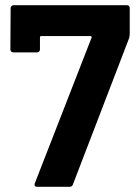

<svg xmlns="http://www.w3.org/2000/svg" viewBox="-20 -720 535 740"><path d="M114 -13 333 -575Q334 -577 332.5 -579Q331 -581 329 -581H139Q134 -581 134 -576V-529Q134 -525 131 -521.5Q128 -518 123 -518H32Q27 -518 23.5 -521Q20 -524 20 -529L21 -689Q21 -694 24.5 -697Q28 -700 33 -700H469Q474 -700 477 -697Q480 -694 480 -689V-588L478 -574L261 -9Q258 0 248 0H124Q117 0 114.5 -3.5Q112 -7 114 -13Z"/></svg>

Font: Barlow GEO Bold
Style: Regular
Weight: 700
Designer: Jeremy Tribby
Foundry: Tribby Type
Version: Version 1.408